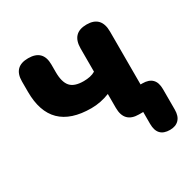

<svg xmlns="http://www.w3.org/2000/svg" viewBox="-145 -642 918 922"><g transform="rotate(-30 314.0 -180.5)"><path d="M543 139Q474 139 474 66V0H451Q370 0 370 -83V-160Q320 -140 268 -140Q43 -140 43 -361V-418Q43 -500 124 -500Q206 -500 206 -418V-376Q206 -321 227.5 -296Q249 -271 301 -271Q320 -271 336.5 -274.5Q353 -278 366 -286V-414Q366 -500 448 -500Q529 -500 529 -414V-121H539Q611 -121 611 -48V66Q611 102 593 120.5Q575 139 543 139Z"/></g></svg>

Font: Chiron GoRound TC EB
Style: Regular
Weight: 700
Designer: Ryoko NISHIZUKA 西塚涼子 (kana, bopomofo & ideographs); Paul D. Hunt (Latin, Greek & Cyrillic); Sandoll Communications 산돌커뮤니
Foundry: Adobe
Version: Version 1.000;hotconv 1.1.1;makeotfexe 2.6.0